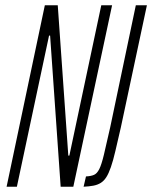

<svg xmlns="http://www.w3.org/2000/svg" viewBox="-20 -708 577 728"><path d="M5 0 150 -688H199L239 -118H243L364 -688H405L258 0H210L170 -573H166L44 0ZM297 0 306 -39Q325 -40 336.5 -45Q348 -50 356.5 -67Q365 -84 374 -121.5Q383 -159 398 -226L495 -688H537L438 -224Q426 -172 417.5 -135.5Q409 -99 400.5 -74.5Q392 -50 383 -36Q374 -22 362 -14.5Q350 -7 334 -4Q318 -1 297 0Z"/></svg>

Font: Saira UltraCondensed ExtraLight
Style: Italic
Weight: 250
Width: 1
Italic angle: -12°
Designer: Hector Gatti with collaboration of the Omnibus-Type team
Foundry: Omnibus-Type
Version: Version 1.101